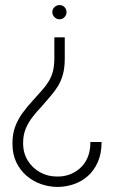

<svg xmlns="http://www.w3.org/2000/svg" viewBox="-20 -721 450 756"><path d="M380 -162H336Q336 -127 325 -101Q314 -75 294.5 -58Q275 -41 251.5 -33Q228 -25 203 -26Q168 -26 138 -42.5Q108 -59 89.5 -88.5Q71 -118 71 -158Q71 -189 81 -213.5Q91 -238 107.5 -259.5Q124 -281 145 -303Q163 -324 179.5 -343Q196 -362 208.5 -382.5Q221 -403 228 -429Q235 -455 235 -490V-574H194V-492Q194 -461 188 -439Q182 -417 171 -399.5Q160 -382 144.5 -364.5Q129 -347 109 -325Q86 -300 68 -275Q50 -250 39.5 -221.5Q29 -193 29 -156Q29 -114 44 -82.5Q59 -51 84.5 -29Q110 -7 142 4Q174 15 207 15Q239 15 270 4.5Q301 -6 325.5 -27.5Q350 -49 365 -82.5Q380 -116 380 -162ZM214 -701Q203 -701 194.5 -693Q186 -685 186 -673Q186 -662 194.5 -653.5Q203 -645 214 -645Q226 -645 234 -653.5Q242 -662 242 -673Q242 -685 234 -693Q226 -701 214 -701Z"/></svg>

Font: Advent Pro Light
Style: Regular
Weight: 300
Version: Version 3.000